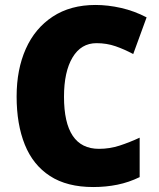

<svg xmlns="http://www.w3.org/2000/svg" viewBox="-20 -744 640 774"><path d="M369 -570Q307 -570 272.5 -512.5Q238 -455 238 -354Q238 -144 379 -144Q422 -144 462 -157Q502 -170 543 -189V-30Q500 -9 453.5 0.5Q407 10 356 10Q250 10 181.5 -34.5Q113 -79 80 -161Q47 -243 47 -355Q47 -464 84 -547Q121 -630 192.5 -677Q264 -724 365 -724Q415 -724 468 -712Q521 -700 571 -674L517 -526Q482 -545 446 -557.5Q410 -570 369 -570Z"/></svg>

Font: Noto Sans Bengali SemiCondensed Black
Style: Regular
Weight: 900
Width: 4
Designer: Joana Ranito - Universal Thirst; Jelle Bosma - Monotype Design Team
Foundry: Universal Thirst ehf.
Version: Version 3.000; ttfautohint (v1.8.4.7-5d5b)